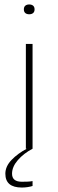

<svg xmlns="http://www.w3.org/2000/svg" viewBox="-20 -667 262 861"><path d="M96 0V-470H126V0ZM111 -603Q100 -603 93.5 -608.5Q87 -614 87 -625Q87 -636 93.5 -641.5Q100 -647 111 -647Q122 -647 128.5 -641.5Q135 -636 135 -625Q135 -614 128.5 -608.5Q122 -603 111 -603ZM78 174Q41 174 22.5 158.5Q4 143 4 112Q4 79 32 50Q60 21 100 0H126Q86 21 60 51Q34 81 34 112Q34 148 78 148Q91 148 104 147.5Q117 147 126 145V167Q117 170 104 172Q91 174 78 174Z"/></svg>

Font: Gantari Thin
Style: Regular
Weight: 250
Designer: Anugrah Pasau
Foundry: Lafontype
Version: Version 1.000